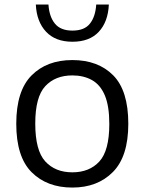

<svg xmlns="http://www.w3.org/2000/svg" viewBox="-20 -815 636 844"><path d="M298 9.5Q186.5 9.5 119 -58Q51.5 -125.5 51.5 -271Q51.5 -415.5 118.5 -483.2Q185.5 -551 298 -551Q411 -551 477.5 -484Q544 -417 544 -271Q544 -127 476.2 -58.8Q408.5 9.5 298 9.5ZM298 -57.5Q373 -57.5 416.8 -105.2Q460.5 -153 460.5 -270Q460.5 -349 440.8 -395.8Q421 -442.5 384.2 -463Q347.5 -483.5 298 -483.5Q223 -483.5 179 -436.2Q135 -389 135 -272Q135 -153.5 179 -105.5Q223 -57.5 298 -57.5ZM298.5 -631.5Q223.5 -631.5 182.2 -675.8Q141 -720 137.5 -795H193Q196.5 -741.5 221.5 -711Q246.5 -680.5 298.5 -680.5Q351 -680.5 375.2 -711Q399.5 -741.5 403 -795H458.5Q455 -719 414.2 -675.2Q373.5 -631.5 298.5 -631.5Z"/></svg>

Font: Encode Sans SmExp
Style: Regular
Weight: 400
Width: 6
Designer: Multiple Designers
Foundry: Impallari Type
Version: Version 3.002; ttfautohint (v1.8.3) -l 8 -r 50 -G 200 -x 14 